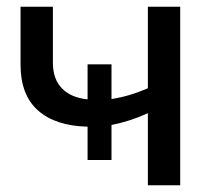

<svg xmlns="http://www.w3.org/2000/svg" viewBox="-20 -550 649 570"><path d="M419 -288V-530H515V0H419V-214Q367 -190 311 -179V-75H240V-174Q145 -176 93 -222Q41 -268 41 -358V-530H137V-364Q137 -315 164 -287.5Q191 -260 240 -255V-359H311V-256Q364 -264 419 -288Z"/></svg>

Font: false
Style: Regular
Weight: 500
Designer: Julieta Ulanovsky
Foundry: Julieta Ulanovsky
Version: Version 7.222;hotconv 1.0.109;makeotfexe 2.5.65596